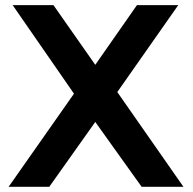

<svg xmlns="http://www.w3.org/2000/svg" viewBox="-20 -720 744 740"><path d="M28.8 -700.2H186L347.2 -470.2L507.8 -700.2H667L432.1 -365.2L687 0H525.9L347.2 -250L169.9 0H13.2L265.1 -358.9Z"/></svg>

Font: Montserrat-Arabic Medium
Style: Regular
Weight: 500
Designer: Mohamed Gaber
Foundry: Kief Type Foundry
Version: Version 5.008;PS 005.008;hotconv 1.0.88;makeotf.lib2.5.64775